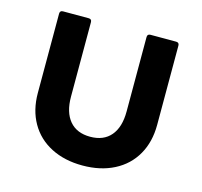

<svg xmlns="http://www.w3.org/2000/svg" viewBox="-89 -665 813 774"><g transform="rotate(15 318.0 -278.0)"><path d="M69 -224V-555Q69 -568 82 -568H189Q202 -568 202 -555V-244Q202 -179 232 -143.5Q262 -108 318 -108Q374 -108 404 -143.5Q434 -179 434 -244V-555Q434 -568 447 -568H554Q567 -568 567 -555V-224Q567 -153 536.5 -99.5Q506 -46 449.5 -17Q393 12 318 12Q243 12 186.5 -17Q130 -46 99.5 -99.5Q69 -153 69 -224Z"/></g></svg>

Font: LINE Seed Sans TH App
Style: Bold
Weight: 700
Designer: Dalton Maag Ltd | Thai characters by Cadson Demak Co.,Ltd.
Foundry: Dalton Maag Ltd
Version: Version 1.003